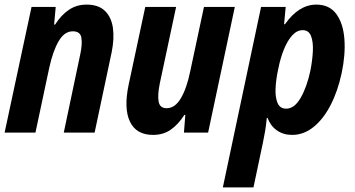

<svg xmlns="http://www.w3.org/2000/svg" viewBox="-22 -576 1540 834"><path d="M-2 0 115 -546H220L213 -469H217Q244 -511 277.5 -533.5Q311 -556 354 -556Q406 -556 434 -528.5Q462 -501 468.5 -454.5Q475 -408 463 -349L389 0H255L327 -342Q336 -384 331.5 -412Q327 -440 294 -440Q258 -440 233 -397.5Q208 -355 192 -282L132 0Z M643 10Q570 10 542.5 -47.5Q515 -105 537 -209L609 -546H743L672 -213Q662 -164 667 -135Q672 -106 702 -106Q738 -106 763.5 -149Q789 -192 804 -265L864 -546H998L882 0H777L783 -77H779Q752 -35 719.5 -12.5Q687 10 643 10Z M946 238 1112 -546H1219L1212 -471H1216Q1276 -556 1352 -556Q1409 -556 1439 -515Q1469 -474 1474 -406Q1479 -338 1462 -258Q1445 -179 1413.5 -118.5Q1382 -58 1339.5 -24Q1297 10 1247 10Q1209 10 1181 -9.5Q1153 -29 1140 -64H1137Q1134 -33 1129.5 -6Q1125 21 1120 44L1079 238ZM1221 -104Q1257 -104 1284 -151Q1311 -198 1326 -268Q1335 -313 1337 -353.5Q1339 -394 1329 -419.5Q1319 -445 1293 -445Q1268 -445 1247.5 -422.5Q1227 -400 1211.5 -362Q1196 -324 1187 -278Q1177 -233 1175 -193.5Q1173 -154 1183.5 -129Q1194 -104 1221 -104Z"/></svg>

Font: Noto Sans Condensed
Style: Bold Italic
Weight: 700
Width: 3
Italic angle: -12°
Designer: Monotype Design Team
Foundry: Monotype Imaging Inc.
Version: Version 2.013; ttfautohint (v1.8.4.7-5d5b)